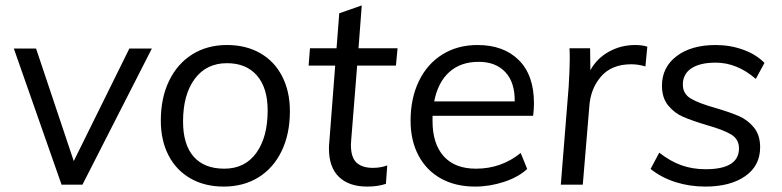

<svg xmlns="http://www.w3.org/2000/svg" viewBox="-20 -681 2883 708"><path d="M540 -502 284 0H207L31 -502H113L252 -87L457 -502Z M573 -236Q573 -320 603.5 -383Q634 -446 689 -480.5Q744 -515 817 -515Q887 -515 939.5 -485Q992 -455 1020.5 -399.5Q1049 -344 1049 -271Q1049 -187 1018.5 -124Q988 -61 933 -27Q878 7 805 7Q735 7 682.5 -23Q630 -53 601.5 -108Q573 -163 573 -236ZM967 -274Q967 -357 927.5 -402.5Q888 -448 817 -448Q741 -448 698 -390Q655 -332 655 -233Q655 -148 694 -103.5Q733 -59 807 -59Q883 -59 925 -117Q967 -175 967 -274Z M1275 -164 1274 -147Q1274 -100 1295 -81Q1316 -62 1355 -62Q1384 -62 1408 -71L1403 -3Q1373 7 1334 7Q1267 7 1230 -28.5Q1193 -64 1193 -133Q1193 -146 1194 -153L1216 -439H1118L1123 -503H1221L1231 -632L1314 -661L1302 -503H1446L1440 -439H1297Z M1575 -254V-234Q1575 -151 1616 -105Q1657 -59 1735 -59Q1829 -59 1900 -117L1924 -58Q1892 -28 1839 -10.5Q1786 7 1732 7Q1659 7 1605.5 -23Q1552 -53 1523 -108Q1494 -163 1494 -236Q1494 -318 1524.5 -381.5Q1555 -445 1611 -480Q1667 -515 1741 -515Q1837 -515 1893 -459.5Q1949 -404 1949 -300Q1949 -278 1946 -254ZM1581 -307H1878Q1879 -377 1843.5 -415Q1808 -453 1745 -453Q1679 -453 1637 -415.5Q1595 -378 1581 -307Z M2367 -509 2360 -436Q2334 -444 2308 -444Q2235 -444 2196 -398.5Q2157 -353 2153 -287L2129 0H2048L2077 -362Q2081 -430 2081 -464Q2081 -490 2080 -503H2156L2157 -422Q2181 -466 2225.5 -490.5Q2270 -515 2322 -515Q2348 -515 2367 -509Z M2379 -58 2411 -118Q2452 -86 2493 -71.5Q2534 -57 2582 -57Q2705 -57 2705 -134Q2705 -168 2675.5 -185.5Q2646 -203 2585 -220Q2532 -236 2499.5 -250Q2467 -264 2444 -292Q2421 -320 2421 -365Q2421 -433 2475 -474Q2529 -515 2619 -515Q2673 -515 2721 -497.5Q2769 -480 2799 -449L2767 -390Q2698 -450 2619 -450Q2561 -450 2529.5 -429Q2498 -408 2498 -369Q2498 -335 2527.5 -317.5Q2557 -300 2618 -283Q2672 -267 2704.5 -253Q2737 -239 2760 -211Q2783 -183 2783 -138Q2783 -70 2728 -31.5Q2673 7 2581 7Q2523 7 2471 -9.5Q2419 -26 2379 -58Z"/></svg>

Font: Muli
Style: Italic
Weight: 400
Italic angle: -4.541°
Designer: Vernon Adams
Foundry: Vernon Adams
Version: Version 2.001